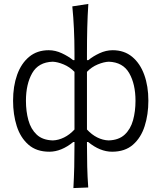

<svg xmlns="http://www.w3.org/2000/svg" viewBox="-20 -762 822 977"><path d="M353.5 195Q356.5 140 357.8 87.5Q359 35 359 -25.5V-39.5H353Q292 10 231 10Q165.5 10 124.8 -25.8Q84 -61.5 65.2 -120.5Q46.5 -179.5 46.5 -249.5Q46.5 -323.5 67.2 -381.5Q88 -439.5 128.5 -473Q169 -506.5 228 -506.5Q261.5 -506.5 294.8 -491Q328 -475.5 352 -456H359V-494Q359 -557 356.2 -615.5Q353.5 -674 348 -729.5L429.5 -742Q425.5 -681.5 424 -620.2Q422.5 -559 422.5 -494V-456H429.5Q453 -475.5 486.2 -491Q519.5 -506.5 553.5 -506.5Q612 -506.5 652.5 -473Q693 -439.5 714 -381.5Q735 -323.5 735 -249.5Q735 -179.5 716.2 -120.5Q697.5 -61.5 656.8 -25.8Q616 10 550.5 10Q489 10 428.5 -39.5H422.5V-25.5Q422.5 34 423.8 85.2Q425 136.5 429 192ZM249 -47.5Q277.5 -48.5 306 -62.5Q334.5 -76.5 359 -103V-396.5Q334.5 -421.5 303.8 -434.2Q273 -447 248 -448Q175.5 -445.5 143.8 -389.8Q112 -334 112 -249Q112 -195.5 124.5 -150.2Q137 -105 166.8 -77Q196.5 -49 249 -47.5ZM532.5 -47.5Q584.5 -49 614.5 -77Q644.5 -105 657 -150.2Q669.5 -195.5 669.5 -249Q669.5 -334 637.5 -389.8Q605.5 -445.5 533.5 -448Q508.5 -447 477.5 -434.2Q446.5 -421.5 422.5 -396.5V-103Q447 -76.5 475.2 -62.5Q503.5 -48.5 532.5 -47.5Z"/></svg>

Font: Commissioner Flair Light
Style: Regular
Weight: 300
Designer: Kostas Bartsokas
Foundry: Kostas Bartsokas
Version: Version 1.000; ttfautohint (v1.8.3)